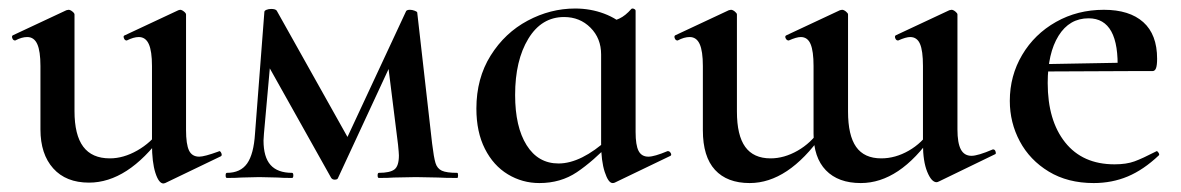

<svg xmlns="http://www.w3.org/2000/svg" viewBox="-20 -418 2773 451"><path d="M75 -114V-263Q75 -298 67.5 -314.5Q60 -331 44 -331Q31 -331 16 -323H15Q11 -323 9 -328Q7 -333 10 -335L136 -394L141 -395Q145 -395 150 -391Q155 -387 155 -384V-157Q155 -101 175.5 -73.5Q196 -46 238 -46Q270 -46 302.5 -64.5Q335 -83 356 -113L362 -101Q280 11 189 11Q135 11 105 -22.5Q75 -56 75 -114ZM448 -50Q460 -50 493 -62L495 -63Q498 -63 500 -58Q502 -53 499 -51L368 12L364 13Q353 13 345 -12Q337 -37 337 -79V-263Q337 -298 329.5 -314.5Q322 -331 306 -331Q294 -331 278 -323H277Q273 -323 271 -328.5Q269 -334 273 -335L399 -394L403 -395Q407 -395 412 -391Q417 -387 417 -384V-113Q417 -79 424 -64.5Q431 -50 448 -50Z M1054 0Q1025 0 1009 -1L957 -2L905 -1Q893 0 870 0Q867 0 867 -6Q867 -12 870 -12Q896 -12 906.5 -20Q917 -28 917 -53Q917 -58 915 -78L890 -278L929 -334L774 0Q773 4 766 4Q761 4 758 0L605 -273L620 -327L600 -104L599 -88Q599 -49 615.5 -30.5Q632 -12 666 -12Q669 -12 669 -6Q669 0 666 0Q644 0 632 -1L589 -2L547 -1Q535 0 513 0Q510 0 510 -6Q510 -12 513 -12Q545 -12 560.5 -34Q576 -56 579 -104L601 -390Q601 -393 606 -395Q611 -397 617 -397Q627 -397 630 -393L802 -86L783 -68L934 -392Q936 -395 943 -395Q948 -395 953.5 -393Q959 -391 960 -389L995 -81Q999 -48 1003 -35Q1007 -22 1018 -17Q1029 -12 1054 -12Q1056 -12 1056 -6Q1056 0 1054 0Z M1099 -163Q1099 -234 1132.5 -287.5Q1166 -341 1219.5 -369.5Q1273 -398 1331 -398Q1367 -398 1399 -386Q1431 -374 1454 -351L1392 -290Q1392 -328 1367 -353Q1342 -378 1305 -378Q1252 -378 1221 -327Q1190 -276 1190 -195Q1190 -120 1217 -77Q1244 -34 1292 -34Q1345 -34 1409 -92L1417 -85Q1373 -39 1335 -13.5Q1297 12 1247 12Q1207 12 1173 -8.5Q1139 -29 1119 -68.5Q1099 -108 1099 -163ZM1392 -81V-360Q1421 -368 1435 -374.5Q1449 -381 1463 -397Q1464 -398 1466 -398Q1468 -398 1470.5 -396.5Q1473 -395 1473 -393V-108Q1473 -77 1480 -63.5Q1487 -50 1503 -50Q1517 -50 1548 -63H1549Q1553 -63 1555.5 -58.5Q1558 -54 1555 -52L1424 11Q1422 12 1419 12Q1409 12 1400.5 -14Q1392 -40 1392 -81Z M1891 -104V-263Q1891 -298 1884 -314.5Q1877 -331 1861 -331Q1851 -331 1833 -323H1832Q1828 -323 1825.5 -328Q1823 -333 1827 -335L1953 -394L1958 -395Q1962 -395 1967 -391Q1972 -387 1972 -384V-156Q1972 -100 1991 -73Q2010 -46 2050 -46Q2083 -46 2114.5 -64Q2146 -82 2166 -113L2171 -101Q2093 12 2002 12Q1949 12 1920 -18Q1891 -48 1891 -104ZM1631 -112V-263Q1631 -298 1623.5 -314.5Q1616 -331 1600 -331Q1587 -331 1572 -323H1571Q1567 -323 1565 -328Q1563 -333 1566 -335L1692 -394L1697 -395Q1701 -395 1706 -391Q1711 -387 1711 -384V-156Q1711 -100 1730.5 -73Q1750 -46 1790 -46Q1822 -46 1853.5 -64Q1885 -82 1906 -113L1911 -101Q1831 12 1741 12Q1688 12 1659.5 -19Q1631 -50 1631 -112ZM2148 -80V-263Q2148 -299 2141 -315Q2134 -331 2118 -331Q2108 -331 2090 -323H2089Q2085 -323 2083 -328Q2081 -333 2084 -335L2210 -394L2215 -395Q2219 -395 2224 -391Q2229 -387 2229 -384V-114Q2229 -82 2237 -67Q2245 -52 2262 -52Q2277 -52 2312 -67H2313Q2317 -67 2318.5 -62Q2320 -57 2318 -56L2186 8Q2182 10 2180 10Q2168 10 2158 -14.5Q2148 -39 2148 -80Z M2352 -181Q2352 -240 2381 -289Q2410 -338 2460.5 -366.5Q2511 -395 2573 -395Q2633 -395 2665.5 -366Q2698 -337 2698 -280Q2698 -265 2695.5 -258Q2693 -251 2687 -251H2605Q2610 -375 2537 -375Q2492 -375 2466.5 -334Q2441 -293 2441 -223Q2441 -135 2482 -83.5Q2523 -32 2598 -32Q2626 -32 2645 -39Q2664 -46 2695 -62L2697 -63Q2699 -63 2701.5 -59Q2704 -55 2702 -53Q2666 -19 2629 -3.5Q2592 12 2549 12Q2488 12 2443.5 -15Q2399 -42 2375.5 -86Q2352 -130 2352 -181ZM2411 -267 2633 -271V-251L2412 -250Z"/></svg>

Font: Cormorant Infant SemiBold
Style: Regular
Weight: 600
Designer: Christian Thalmann (Catharsis Fonts)
Foundry: Catharsis Fonts
Version: Version 4.000